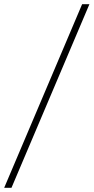

<svg xmlns="http://www.w3.org/2000/svg" viewBox="-99 -780 449 921"><path d="M-79 121H-44L330 -760H295Z"/></svg>

Font: Noto Serif Condensed ExtraLight
Style: Italic
Weight: 200
Width: 3
Italic angle: -12°
Designer: Monotype Design Team
Foundry: Monotype Imaging Inc.
Version: Version 2.013